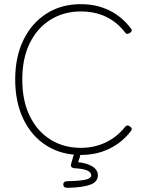

<svg xmlns="http://www.w3.org/2000/svg" viewBox="-20 -733 710 922"><path d="M368 11Q274 11 203 -34Q132 -79 92.5 -160.5Q53 -242 53 -351Q53 -460 92.5 -541Q132 -622 203 -667.5Q274 -713 368 -713Q444 -713 505 -683Q566 -653 608 -597Q619 -585 604 -575L602 -574Q588 -565 580 -578Q502 -678 368 -678Q287 -678 223.5 -639Q160 -600 123.5 -527Q87 -454 87 -351Q87 -248 123.5 -174.5Q160 -101 223.5 -62Q287 -23 368 -23Q433 -23 487.5 -49Q542 -75 580 -123Q590 -136 602 -127L605 -125Q618 -116 609 -104Q567 -49 505.5 -19Q444 11 368 11ZM305 169Q284 169 284 153Q284 137 305 137Q361 136 389.5 130Q418 124 418 109Q418 79 339 75Q315 73 322 52L332 17Q336 0 354 0Q370 0 363 23L355 46Q398 50 424 66.5Q450 83 450 109Q450 140 414.5 153.5Q379 167 305 169Z"/></svg>

Font: Zen Maru Gothic Light
Style: Regular
Weight: 300
Designer: Yoshimichi Ohira
Foundry: Positype
Version: Version 1.001